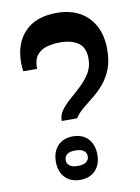

<svg xmlns="http://www.w3.org/2000/svg" viewBox="-105 -1064 833 1139"><g transform="rotate(-10 311.0 -494.0)"><path d="M329 -357H237Q235 -391 256.5 -420.5Q278 -450 311 -478.5Q344 -507 377.5 -538.5Q411 -570 434 -607.5Q457 -645 457 -694Q457 -761 416.5 -789.5Q376 -818 307 -818Q267 -818 230 -808.5Q193 -799 169.5 -772Q146 -745 146 -694V-687H63Q61 -697 60 -711Q59 -725 59 -739Q59 -857 126 -925.5Q193 -994 317 -994Q398 -994 456 -961.5Q514 -929 545 -869.5Q576 -810 576 -731Q576 -660 556.5 -611Q537 -562 507 -526.5Q477 -491 443 -464Q409 -437 378.5 -412Q348 -387 329 -357ZM285 6Q227 6 193.5 -29.5Q160 -65 160 -124Q160 -184 193.5 -220Q227 -256 285 -256Q343 -256 376.5 -220Q410 -184 410 -124Q410 -65 376.5 -29.5Q343 6 285 6ZM285 -78Q320 -78 336 -91Q352 -104 352 -124Q352 -145 336 -158Q320 -171 285 -171Q250 -171 234.5 -158Q219 -145 219 -124Q219 -104 234.5 -91Q250 -78 285 -78Z"/></g></svg>

Font: Noto Serif Myanmar SemiCondensed ExtraBold
Style: Regular
Weight: 800
Width: 4
Designer: Ben Mitchell and the Monotype Design Team
Foundry: Monotype Imaging Inc.
Version: Version 2.106; ttfautohint (v1.8.4.7-5d5b)